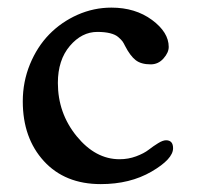

<svg xmlns="http://www.w3.org/2000/svg" viewBox="-20 -461 508 494"><path d="M266.6 -441.4Q328.1 -441.4 371.1 -409.7Q414.1 -377.9 414.1 -340.3Q414.1 -325.7 400.6 -310.5Q387.2 -295.4 367.7 -295.4Q342.8 -295.4 328.9 -306.4Q314.9 -317.4 301.8 -342.8Q298.3 -350.1 295.2 -354.5Q292 -358.9 284.4 -365.5Q276.9 -372.1 263.2 -375.5Q249.5 -378.9 230.5 -378.9Q190.4 -378.9 159.7 -342.8Q128.9 -306.6 128.9 -247.6Q128.9 -169.9 177.2 -110.6Q225.6 -51.3 287.6 -51.3Q310.1 -51.3 330.3 -58.8Q350.6 -66.4 362.5 -75.7Q374.5 -85 386.7 -92.5Q398.9 -100.1 407.2 -100.1Q425.3 -100.1 425.3 -79.6Q425.3 -51.8 369.9 -19.5Q314.5 12.7 239.3 12.7Q147 12.7 92.8 -46.6Q38.6 -106 38.6 -200.2Q38.6 -250.5 57.1 -295.7Q75.7 -340.8 106.7 -372.6Q137.7 -404.3 179.4 -422.9Q221.2 -441.4 266.6 -441.4Z"/></svg>

Font: Cooper* Medium
Style: Regular
Weight: 500
Designer: Owen Earl
Foundry: indestructible type*
Version: Version 0.001